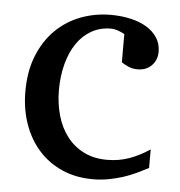

<svg xmlns="http://www.w3.org/2000/svg" viewBox="-43 -535 552 588"><g transform="rotate(5 233.0 -241.0)"><path d="M432.1 -37.1Q415 -28.3 396.2 -19.3Q377.4 -10.3 356.2 -3.4Q335 3.4 311.8 7.8Q288.6 12.2 263.2 12.2Q210.4 12.2 168.2 -6.6Q126 -25.4 96.2 -58.8Q66.4 -92.3 50.3 -138.2Q34.2 -184.1 34.2 -237.8Q34.2 -300.8 53.7 -348.6Q73.2 -396.5 106.4 -429Q139.6 -461.4 183.3 -477.8Q227.1 -494.1 274.9 -494.1Q307.6 -494.1 336.2 -487.5Q364.7 -481 385.5 -468.3Q406.2 -455.6 418.2 -437Q430.2 -418.5 430.2 -394Q430.2 -379.4 425 -368.4Q419.9 -357.4 411.6 -349.9Q403.3 -342.3 392.8 -338.6Q382.3 -335 371.1 -335Q354.5 -335 342.3 -340.6Q330.1 -346.2 320.8 -352.1V-439Q310.5 -444.8 299.6 -448.5Q288.6 -452.1 278.8 -452.1Q245.6 -452.1 219 -437Q192.4 -421.9 174.1 -395Q155.8 -368.2 146 -331.3Q136.2 -294.4 136.2 -251Q136.2 -209.5 146.7 -172.9Q157.2 -136.2 178 -109.1Q198.7 -82 229.7 -66.4Q260.7 -50.8 301.8 -50.8Q336.9 -50.8 368.4 -61.8Q399.9 -72.8 432.1 -94.2Z"/></g></svg>

Font: Charis SIL CyrE
Style: Regular
Weight: 400
Foundry: SIL International
Version: Version 5.000